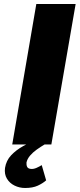

<svg xmlns="http://www.w3.org/2000/svg" viewBox="-20 -720 397 957"><path d="M161 -700 41 0H236L357 -700ZM188 103Q177 110 162.5 116.5Q148 123 135 122Q120 121 115.5 112Q111 103 112 90Q116 72 129.5 56Q143 40 162.5 26Q182 12 204 -1L163 -27Q130 -11 95 8.5Q60 28 35.5 54Q11 80 5 117Q1 148 14.5 170.5Q28 193 52.5 205Q77 217 105 217Q143 217 168 205.5Q193 194 210 179Z"/></svg>

Font: Jost ExtraBold
Style: Italic
Weight: 800
Italic angle: -5°
Version: Version 3.710